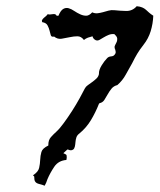

<svg xmlns="http://www.w3.org/2000/svg" viewBox="-20 -676 508 611"><path d="M467.8 -626Q466.8 -600.6 459.5 -576.7Q452.1 -552.7 436.5 -533.2Q429.7 -524.4 425.3 -518.1Q420.9 -511.7 417 -505.4Q413.1 -499 409.2 -491.7Q405.3 -484.4 400.4 -474.6Q389.6 -456.1 379.9 -438Q370.1 -419.9 353.5 -405.3Q341.8 -402.3 335 -394Q328.1 -385.7 322.8 -376Q317.4 -366.2 312 -357.9Q306.6 -349.6 296.9 -347.7L294.9 -345.7Q284.2 -318.4 269.5 -293.9Q254.9 -269.5 232.4 -251Q225.6 -246.1 223.1 -238.8Q220.7 -231.4 220.2 -224.1Q219.7 -216.8 218.3 -210Q216.8 -203.1 212.9 -200.2Q209 -197.3 204.6 -197.8Q200.2 -198.2 196.3 -200.2H194.3L181.6 -188.5Q190.4 -184.6 191.4 -183.1Q192.4 -181.6 192.4 -172.9Q191.4 -170.9 191.4 -167Q166 -165 152.8 -145.5Q139.6 -126 130.9 -105.5Q128.9 -99.6 127 -94.7Q125 -89.8 122.1 -85Q115.2 -87.9 108.9 -89.4Q102.5 -90.8 98.1 -92.8Q93.8 -94.7 91.3 -99.1Q88.9 -103.5 88.9 -114.3L85 -118.2Q101.6 -128.9 104.5 -141.6Q107.4 -154.3 107.9 -167.5Q108.4 -180.7 111.8 -192.4Q115.2 -204.1 133.8 -212.9V-214.8Q133.8 -230.5 142.1 -239.7Q150.4 -249 160.2 -257.8Q169.9 -266.6 183.1 -284.7Q196.3 -302.7 209.5 -323.2Q222.7 -343.8 233.4 -363.3Q244.1 -382.8 250 -394.5Q252.9 -400.4 259.3 -404.8Q265.6 -409.2 272.9 -414.6Q280.3 -419.9 286.6 -425.8Q293 -431.6 294.9 -440.4V-443.4Q294.9 -454.1 303.7 -468.3Q312.5 -482.4 320.3 -490.2Q325.2 -496.1 334 -496.6Q342.8 -497.1 346.7 -504.9Q348.6 -506.8 348.1 -511.2Q347.7 -515.6 346.7 -518.6L345.7 -519.5Q345.7 -521.5 345.2 -522.5Q344.7 -523.4 344.7 -524.4Q343.8 -528.3 346.7 -533.2Q349.6 -538.1 351.6 -543Q353.5 -547.9 353 -553.7Q352.5 -559.6 344.7 -566.4V-567.4H343.8Q334 -568.4 325.7 -564.9Q317.4 -561.5 310.1 -557.1Q302.7 -552.7 296.9 -549.3Q291 -545.9 285.2 -547.9Q276.4 -551.8 274.4 -560.5Q266.6 -558.6 259.8 -556.2Q252.9 -553.7 247.1 -548.8Q238.3 -560.5 226.6 -560.5Q214.8 -560.5 201.7 -557.6Q188.5 -554.7 175.8 -552.7Q163.1 -550.8 152.3 -559.6Q143.6 -557.6 141.6 -564Q139.6 -570.3 137.7 -578.6Q135.7 -586.9 131.3 -595.2Q127 -603.5 114.3 -605.5Q112.3 -609.4 114.3 -612.8Q116.2 -616.2 119.6 -619.1Q123 -622.1 126.5 -625Q129.9 -627.9 131.8 -630.9Q137.7 -628.9 147.5 -630.9Q157.2 -632.8 160.2 -626H166Q172.9 -642.6 181.2 -647.5Q189.5 -652.3 198.2 -649.9Q207 -647.5 216.3 -641.1Q225.6 -634.8 235.4 -630.4Q245.1 -626 254.4 -626Q263.7 -626 273.4 -636.7Q282.2 -632.8 290.5 -633.8Q298.8 -634.8 307.6 -637.2Q316.4 -639.6 325.2 -642.1Q334 -644.5 342.8 -643.6Q361.3 -641.6 381.3 -641.1Q401.4 -640.6 415 -656.2Q425.8 -655.3 432.6 -652.3Q439.5 -649.4 444.3 -645Q449.2 -640.6 454.6 -635.7Q460 -630.9 467.8 -626Z"/></svg>

Font: Homemade Apple
Style: Regular
Weight: 400
Designer: Font Diner, Inc
Foundry: Font Diner, Inc
Version: Version 1.000